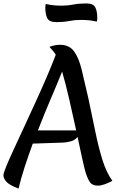

<svg xmlns="http://www.w3.org/2000/svg" viewBox="-30 -1066 695 1119"><path d="M468 -64Q461 -88 449 -143Q437 -198 422 -268Q407 -249 383.5 -242.5Q360 -236 337 -235L161 -229Q136 -161 114.5 -95Q93 -29 78 33Q25 13 7.5 -6.5Q-10 -26 -10 -44Q-10 -56 6 -95.5Q22 -135 49 -193Q76 -251 108.5 -321.5Q141 -392 175.5 -467Q210 -542 241 -614Q272 -686 295 -747Q285 -763 275 -774Q265 -785 258 -793Q291 -805 320 -805Q373 -805 401 -767.5Q429 -730 446 -660Q463 -590 485 -493Q506 -396 524.5 -304Q543 -212 566.5 -136Q590 -60 625 -12Q603 0 580 8Q557 16 541 16Q508 16 494 -4.5Q480 -25 468 -64ZM191 -306H414Q395 -393 374 -485Q353 -577 332 -649Q304 -579 266 -490.5Q228 -402 191 -306ZM298 -937Q257 -937 245.5 -960Q234 -983 234 -1023Q234 -1032 237 -1043Q262 -1037 284.5 -1035Q307 -1033 330 -1033Q365 -1033 398 -1039.5Q431 -1046 473 -1046Q514 -1046 525.5 -1023Q537 -1000 537 -960Q537 -951 534 -940Q509 -946 486.5 -948Q464 -950 441 -950Q406 -950 373 -943.5Q340 -937 298 -937Z"/></svg>

Font: Merienda Medium
Style: Regular
Weight: 500
Designer: Eduardo Rodriguez Tunni
Foundry: Eduardo Rodriguez Tunni
Version: Version 2.001; ttfautohint (v1.8.4.7-5d5b)